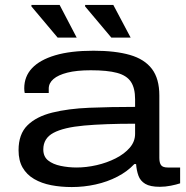

<svg xmlns="http://www.w3.org/2000/svg" viewBox="-20 -744 750 776"><path d="M270 12Q226 12 187 4.5Q148 -3 118 -20.5Q88 -38 71.5 -66.5Q55 -95 55 -137Q55 -202 91 -237.5Q127 -273 191.5 -289Q256 -305 341.5 -308.5Q427 -312 526 -312V-343Q526 -388 509 -413.5Q492 -439 453 -449.5Q414 -460 347 -460Q290 -460 252.5 -450.5Q215 -441 196 -424.5Q177 -408 177 -386V-368H80Q79 -372 78.5 -376.5Q78 -381 78 -387Q78 -435 109.5 -468.5Q141 -502 203 -520.5Q265 -539 358 -539Q446 -539 505 -522Q564 -505 594 -465.5Q624 -426 624 -358V-106Q624 -86 631 -76.5Q638 -67 658 -67H708V-3Q693 2 670.5 6.5Q648 11 626 11Q587 11 567 -1Q547 -13 539.5 -34Q532 -55 530 -81H523Q495 -51 454.5 -30Q414 -9 366.5 1.5Q319 12 270 12ZM289 -67Q329 -67 370.5 -76.5Q412 -86 447.5 -104Q483 -122 504.5 -147Q526 -172 526 -203V-244Q402 -244 319.5 -236.5Q237 -229 196 -207Q155 -185 155 -140Q155 -111 174.5 -95.5Q194 -80 225.5 -73.5Q257 -67 289 -67ZM430 -592 324 -718V-724H438L508 -592ZM213 -592 107 -718V-724H221L290 -592Z"/></svg>

Font: Archivo Expanded
Style: Regular
Weight: 400
Width: 7
Designer: Hector Gatti
Foundry: Omnibus-Type
Version: Version 2.001